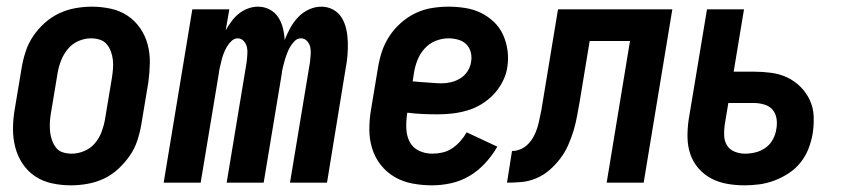

<svg xmlns="http://www.w3.org/2000/svg" viewBox="-20 -548 2534 576"><path d="M193 8Q164 8 136 2Q108 -4 85.5 -19Q63 -34 48 -56.5Q33 -79 26 -105.5Q19 -132 19 -161Q19 -190 24 -219L45 -345Q49 -369 57 -393.5Q65 -418 79.5 -439.5Q94 -461 114 -479Q134 -497 157.5 -508Q181 -519 206 -523.5Q231 -528 255 -528Q284 -528 312 -522Q340 -516 362.5 -501Q385 -486 400.5 -463.5Q416 -441 423 -414.5Q430 -388 429.5 -359Q429 -330 425 -301L404 -175Q400 -151 392 -126.5Q384 -102 369 -80.5Q354 -59 334.5 -41Q315 -23 291.5 -12Q268 -1 242.5 3.5Q217 8 193 8ZM195 -87Q214 -87 233 -95Q252 -103 265 -118.5Q278 -134 285 -153Q292 -172 295 -190L316 -316Q318 -329 319 -342.5Q320 -356 318.5 -369Q317 -382 312.5 -394Q308 -406 300 -415.5Q292 -425 279.5 -429Q267 -433 253 -433Q234 -433 215.5 -425Q197 -417 184 -401.5Q171 -386 163.5 -367Q156 -348 153 -330L132 -204Q130 -191 129.5 -177.5Q129 -164 130.5 -151Q132 -138 136.5 -126Q141 -114 148.5 -104.5Q156 -95 168.5 -91Q181 -87 195 -87Z M471 0 557 -520H668L657 -457Q665 -471 674.5 -484Q684 -497 696.5 -507Q709 -517 724 -522.5Q739 -528 754 -528Q773 -528 789 -519.5Q805 -511 814.5 -496.5Q824 -482 828.5 -464.5Q833 -447 834 -428Q841 -446 850.5 -463.5Q860 -481 874 -496Q888 -511 906.5 -519.5Q925 -528 944 -528Q964 -528 980.5 -518.5Q997 -509 1006 -493.5Q1015 -478 1019 -459.5Q1023 -441 1023.5 -421.5Q1024 -402 1022.5 -382.5Q1021 -363 1017 -343L961 0H850L910 -362Q911 -373 912 -384Q913 -395 911 -405.5Q909 -416 901.5 -424.5Q894 -433 883 -433Q872 -433 864 -425Q856 -417 850.5 -407.5Q845 -398 841 -387.5Q837 -377 834 -366.5Q831 -356 828.5 -345.5Q826 -335 825 -325L771 0H660L720 -362Q721 -373 722 -384Q723 -395 721 -405.5Q719 -416 711.5 -424.5Q704 -433 693 -433Q683 -433 674.5 -425Q666 -417 660.5 -407.5Q655 -398 651 -387.5Q647 -377 644.5 -366.5Q642 -356 639.5 -345.5Q637 -335 636 -325L582 0Z M1276 8Q1246 8 1217 2.5Q1188 -3 1164 -17Q1140 -31 1122.5 -53Q1105 -75 1096.5 -102.5Q1088 -130 1088 -159.5Q1088 -189 1093 -219L1114 -345Q1118 -370 1126 -394Q1134 -418 1148.5 -440Q1163 -462 1183.5 -480Q1204 -498 1227.5 -509Q1251 -520 1276 -524Q1301 -528 1326 -528Q1351 -528 1376 -524Q1401 -520 1422.5 -509.5Q1444 -499 1461.5 -482.5Q1479 -466 1489 -444Q1499 -422 1502.5 -397Q1506 -372 1502 -347Q1499 -325 1488 -303.5Q1477 -282 1461 -265Q1445 -248 1424.5 -235.5Q1404 -223 1381.5 -216.5Q1359 -210 1337 -207.5Q1315 -205 1293 -205Q1270 -205 1247.5 -206Q1225 -207 1202 -210L1201 -204Q1198 -183 1199 -161.5Q1200 -140 1209 -122.5Q1218 -105 1236.5 -96Q1255 -87 1277 -87Q1292 -87 1307.5 -90.5Q1323 -94 1336.5 -103Q1350 -112 1361 -124.5Q1372 -137 1380 -151L1472 -108Q1457 -82 1436 -59Q1415 -36 1389 -20.5Q1363 -5 1334 1.5Q1305 8 1276 8ZM1305 -298Q1319 -298 1333.5 -301.5Q1348 -305 1361 -313Q1374 -321 1382.5 -334Q1391 -347 1393 -361Q1396 -376 1392.5 -390.5Q1389 -405 1379 -415Q1369 -425 1354.5 -429Q1340 -433 1325 -433Q1306 -433 1287 -425.5Q1268 -418 1254 -402.5Q1240 -387 1232.5 -368Q1225 -349 1222 -330L1218 -304Q1229 -303 1240 -302Q1251 -301 1261.5 -300.5Q1272 -300 1283 -299Q1294 -298 1305 -298Z M1501 0 1516 -95Q1529 -95 1542 -100.5Q1555 -106 1565 -116.5Q1575 -127 1581.5 -139.5Q1588 -152 1592 -165Q1596 -178 1598.5 -191Q1601 -204 1604 -217L1654 -520H1997L1911 0H1800L1870 -425H1749L1719 -243Q1715 -221 1711 -199Q1707 -177 1700.5 -155.5Q1694 -134 1684.5 -112.5Q1675 -91 1660.5 -72Q1646 -53 1628 -37.5Q1610 -22 1588.5 -13Q1567 -4 1545 -2Q1523 0 1501 0Z M2213 8Q2187 8 2161.5 3.5Q2136 -1 2114 -12.5Q2092 -24 2075.5 -43Q2059 -62 2051 -85.5Q2043 -109 2042.5 -135.5Q2042 -162 2046 -189L2101 -520H2212L2181 -333H2242Q2268 -333 2294 -329.5Q2320 -326 2342 -315.5Q2364 -305 2381.5 -287.5Q2399 -270 2409.5 -247.5Q2420 -225 2421 -199Q2422 -173 2418 -147Q2414 -124 2405.5 -102Q2397 -80 2382 -61Q2367 -42 2346.5 -28.5Q2326 -15 2303.5 -6.5Q2281 2 2258.5 5Q2236 8 2213 8ZM2215 -87Q2231 -87 2247 -91Q2263 -95 2277 -105Q2291 -115 2299 -130.5Q2307 -146 2309 -161Q2312 -177 2309.5 -192.5Q2307 -208 2297.5 -219Q2288 -230 2272.5 -234.5Q2257 -239 2242 -239H2165L2154 -173Q2152 -157 2152.5 -141Q2153 -125 2161 -112Q2169 -99 2184 -93Q2199 -87 2215 -87Z"/></svg>

Font: Iosevka QP
Style: Bold Italic
Weight: 700
Italic angle: -9°
Designer: Belleve Invis
Foundry: Belleve Invis
Version: Version 20.0.0; ttfautohint (v1.8.4)